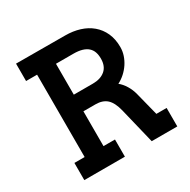

<svg xmlns="http://www.w3.org/2000/svg" viewBox="-165 -897 1044 1054"><g transform="rotate(-30 357.5 -370.5)"><path d="M502 0 446.8 -227.1Q433.1 -282.2 407 -305.9Q380.9 -329.6 335.4 -329.6H259.3V-108.9H332V0H74.7V-108.9H139.6V-630.9H69.8V-741.2L380.4 -740.2Q429.7 -740.2 471.9 -727.1Q514.2 -713.9 545.2 -687.7Q576.2 -661.6 593.8 -623Q611.3 -584.5 611.3 -533.7Q611.3 -507.3 603 -482.4Q594.7 -457.5 580.1 -435.3Q565.4 -413.1 545.2 -394.8Q524.9 -376.5 501 -364.3Q521.5 -348.1 537.8 -321.5Q554.2 -294.9 562.5 -261.7L599.1 -117.2H664.1V0ZM369.1 -630.9H259.3V-435.1H380.4Q429.2 -435.1 458.3 -459.7Q487.3 -484.4 487.3 -532.7Q487.3 -555.7 481 -574Q474.6 -592.3 460.4 -605Q446.3 -617.7 423.8 -624.3Q401.4 -630.9 369.1 -630.9Z"/></g></svg>

Font: Twentytwelve Slab
Style: TwentytwelveSlab
Weight: 700
Designer: Domenico Catapano
Version: Version 1.00 2012